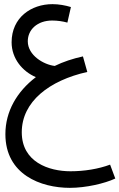

<svg xmlns="http://www.w3.org/2000/svg" viewBox="-20 -519 576 926"><path d="M317 387C394 387 485 366 536 342L511 275C455 296 386 307 320 307C216 307 85 263 85 119C85 -29 218 -131 401 -172L380 -247C330 -236 285 -221 244 -201C191 -207 114 -252 114 -320C114 -376 160 -420 232 -420C257 -420 284 -416 305 -410L322 -485C296 -493 264 -499 233 -499C131 -499 36 -435 36 -315C36 -236 89 -174 153 -147C61 -77 6 19 6 128C6 323 177 387 317 387Z"/></svg>

Font: Noto Sans Arabic SemCond
Style: Regular
Weight: 400
Width: 4
Designer: Monotype Design Team, Nadine Chahine, Nizar Qandah and Khaled Hosny
Foundry: Monotype Imaging Inc.
Version: Version 2.012